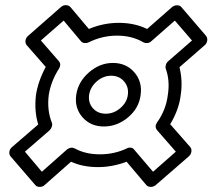

<svg xmlns="http://www.w3.org/2000/svg" viewBox="-20 -692 828 748"><path d="M21 -83Q15.1 -90.3 16.6 -101.1Q18.1 -111.8 26.9 -119.1L128.9 -207Q112.8 -259.3 120.1 -321.8Q128.4 -376 158.2 -431.2L84 -516.1Q78.1 -523.4 79.3 -533.9Q80.6 -544.4 88.9 -551.8L217.8 -665Q226.1 -671.9 236.6 -671.9Q247.1 -671.9 253.9 -665L326.2 -579.1Q382.8 -603 442.9 -603Q504.4 -603 553.2 -579.1L650.9 -665Q660.6 -671.9 670.9 -671.4Q681.2 -670.9 686 -665L783.2 -551.8Q789.1 -543 787.1 -532.7Q785.2 -522.5 777.8 -516.1L679.2 -430.2Q692.4 -377 684.1 -321.8Q677.2 -264.6 643.1 -208L721.2 -119.1Q727.1 -111.8 725.6 -101.1Q724.1 -90.3 715.8 -83L585.9 29.8Q576.2 36.6 566.4 36.1Q556.6 35.6 550.8 29.8L473.1 -62Q418 -41 361.8 -41Q302.2 -41 256.8 -62L152.8 29.8Q145.5 36.1 134.8 36.1Q124 36.1 118.2 29.8ZM77.1 -101.1 143.1 -22.9 241.2 -109.9Q256.3 -121.1 271 -113.8Q313 -90.8 369.1 -90.8Q425.3 -90.8 474.1 -113.8Q480.5 -117.7 489 -116.7Q497.6 -115.7 502 -109.9L576.2 -22.9L665 -101.1L591.8 -185.1Q581.1 -199.2 591.8 -214.8Q626.5 -263.2 633.8 -321.8Q642.6 -377.9 626 -423.8Q623.5 -430.2 626 -438.7Q628.4 -447.3 634.8 -453.1L728 -534.2L661.1 -611.8L568.8 -530.8Q563 -525.4 554.4 -524.4Q545.9 -523.4 539.1 -526.9Q494.6 -553.2 436 -553.2Q377.9 -553.2 325.2 -526.9Q317.9 -523.4 309.1 -524.4Q300.3 -525.4 295.9 -530.8L228 -611.8L139.2 -534.2L209 -454.1Q219.7 -441.4 210 -424.8Q178.7 -376.5 169.9 -321.8Q162.6 -262.2 182.1 -213.9Q184.6 -207 181.9 -198.5Q179.2 -189.9 172.9 -184.1ZM276.9 -321.8Q284.2 -373 326.4 -409.9Q368.7 -446.8 419.9 -446.8Q471.7 -446.8 503.4 -410.2Q535.2 -373.5 527.8 -321.8Q521.5 -270.5 479 -234.9Q436.5 -199.2 384.8 -199.2Q333 -199.2 301.5 -235.1Q270 -271 276.9 -321.8ZM327.1 -321.8Q323.2 -291.5 342 -270.3Q360.8 -249 392.1 -249Q423.3 -249 448.7 -270.8Q474.1 -292.5 478 -321.8Q482.4 -352.5 463.4 -374.8Q444.3 -397 413.1 -397Q382.3 -397 356.9 -374.8Q331.5 -352.5 327.1 -321.8Z"/></svg>

Font: Trueno ExtraBold Outline
Style: Italic
Weight: 800
Width: 6
Designer: Julieta Ulanovsky
Foundry: Julieta Ulanovsky
Version: Version 3.001b | FøM Fix